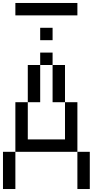

<svg xmlns="http://www.w3.org/2000/svg" viewBox="-20 -1270 707 1290"><path d="M0 0V-250H83.3V0ZM166.7 -333.3H416.7V-583.3H500V-250H83.3V-583.3H166.7ZM166.7 -583.3V-833.3H250V-583.3ZM333.3 -583.3V-833.3H416.7V-583.3ZM333.3 -833.3H250V-916.7H333.3ZM333.3 -1000H250V-1083.3H333.3ZM500 0V-250H583.3V0ZM500 -1250V-1166.7H83.3V-1250Z"/></svg>

Font: Galmuri11 Regular
Style: Regular
Weight: 400
Designer: Minseo Lee (Quiple)
Version: Version 2.356;hotconv 1.1.0;makeotfexe 2.6.0 DEVELOPMENT